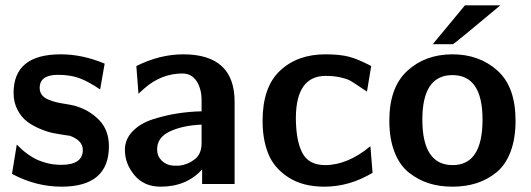

<svg xmlns="http://www.w3.org/2000/svg" viewBox="-20 -691 1995 721"><path d="M25 -38 43 -148Q44 -148 51.5 -140Q59 -132 72.5 -121Q86 -110 104.5 -99Q123 -88 151 -80Q179 -72 210 -72Q291 -72 291 -128Q291 -163 243 -181L222 -184Q202 -187 181 -191Q160 -195 132 -206.5Q104 -218 82.5 -234Q61 -250 46 -278Q31 -306 31 -342Q31 -487 208 -487Q290 -487 373 -452L356 -355Q312 -385 278 -397.5Q244 -410 198 -410Q129 -410 129 -361Q129 -346 137 -335Q145 -324 160.5 -317.5Q176 -311 190 -307.5Q204 -304 226.5 -300.5Q249 -297 260 -294Q314 -279 351.5 -241Q389 -203 389 -142Q389 10 211 10Q115 10 25 -38Z M449 -128Q449 -168 478 -198Q507 -228 554 -243Q601 -258 646 -265Q691 -272 737 -273V-314Q737 -358 718 -386.5Q699 -415 665 -415Q586 -415 522 -359L500 -339L492 -443Q580 -487 668 -487Q861 -487 861 -309V0H739V-55Q681 10 583 10Q521 10 485 -33Q449 -76 449 -128ZM570 -130Q570 -105 587 -88Q604 -71 630 -69H654Q686 -73 711.5 -93Q737 -113 737 -153V-223Q666 -220 618 -197.5Q570 -175 570 -130Z M966 -237Q966 -364 1031.5 -425.5Q1097 -487 1202 -487Q1256 -487 1290.5 -478Q1325 -469 1374 -443L1358 -347Q1347 -354 1325 -369Q1303 -384 1292.5 -389.5Q1282 -395 1258 -400.5Q1234 -406 1203 -406Q1093 -406 1091 -251Q1091 -164 1115 -117.5Q1139 -71 1201 -71Q1285 -71 1371 -142L1379 -42Q1292 10 1198 10Q1117 10 1063 -25Q1009 -60 987.5 -113.5Q966 -167 966 -237Z M1605 -525 1726 -671H1859Q1689 -529 1681 -525ZM1442 -238Q1442 -363 1509.5 -425Q1577 -487 1679 -487Q1780 -487 1848 -426Q1916 -365 1916 -238Q1916 -170 1897 -120.5Q1878 -71 1844 -43.5Q1810 -16 1769 -3Q1728 10 1679 10Q1631 10 1591 -2.5Q1551 -15 1516 -42.5Q1481 -70 1461.5 -120Q1442 -170 1442 -238ZM1566 -242Q1566 -71 1680 -71Q1792 -71 1792 -242Q1792 -409 1679 -409Q1566 -409 1566 -242Z"/></svg>

Font: Coval
Style: Bold
Weight: 700
Foundry: Context Ltd
Version: Version 001.000